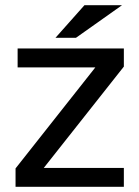

<svg xmlns="http://www.w3.org/2000/svg" viewBox="-20 -721 538 741"><path d="M48 -534V-461H348L40 -71V0H458V-73H149L458 -464V-534ZM194 -575H273L451 -701H306Z"/></svg>

Font: Sawarabi Gothic
Style: Regular
Weight: 400
Designer: mshio (mshio@users.sourceforge.jp)
Version: Version 20141215